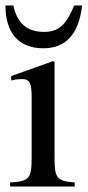

<svg xmlns="http://www.w3.org/2000/svg" viewBox="-21 -684 321 704"><path d="M251 -664C222 -593 194 -567 140 -567C77 -567 41 -601 28 -664H-1C-1 -567 44 -507 138 -507C220 -507 268 -558 280 -664ZM253 0V-15C187 -20 179 -31 179 -105V-456L174 -460L20 -405V-389C38 -394 53 -394 62 -394C87 -394 95 -378 95 -331V-104C95 -28 85 -19 16 -15V0Z"/></svg>

Font: STIX Math
Style: Regular
Weight: 400
Designer: MicroPress Inc., with final additions and corrections provided by Coen Hoffman, Elsevier (retired)
Version: Version 1.1.0